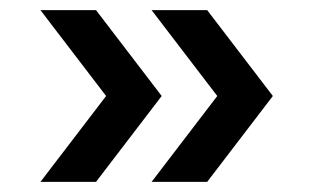

<svg xmlns="http://www.w3.org/2000/svg" viewBox="-20 -490 620 380"><path d="M170 -130H60L190 -300L60 -470H170L300 -300ZM390 -130H280L410 -300L280 -470H390L520 -300Z"/></svg>

Font: Madhuban Medium
Style: Regular
Weight: 500
Designer: jaikishan Patel
Foundry: MagicType
Version: Version 1.000